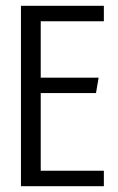

<svg xmlns="http://www.w3.org/2000/svg" viewBox="-20 -640 404 660"><path d="M52 -620H337V-567H120V-373H319L310 -320H120V-53H337V0H52Z"/></svg>

Font: Smooch Sans Medium
Style: Regular
Weight: 500
Designer: Robert E. Leuschke
Foundry: Robert E. Leuschke
Version: Version 1.010; ttfautohint (v1.8.3)